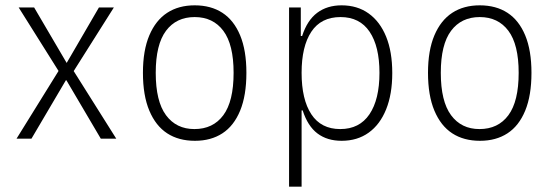

<svg xmlns="http://www.w3.org/2000/svg" viewBox="-20 -520 2080 720"><path d="M42 0 207 -266V-242L50 -492H108L230 -284L351 -492H407L251 -245V-262L416 0H358L229 -219H227L98 0Z M711 8Q650 8 607 -20Q564 -48 540 -105Q516 -162 516 -247Q516 -331 540 -387.5Q564 -444 607 -472Q650 -500 710 -500Q771 -500 814 -472Q857 -444 880.5 -387.5Q904 -331 904 -247Q904 -162 880.5 -105Q857 -48 814 -20Q771 8 711 8ZM709 -36Q779 -36 817.5 -88Q856 -140 856 -247Q856 -353 817.5 -404.5Q779 -456 710 -456Q641 -456 602.5 -404.5Q564 -353 564 -247Q564 -140 602.5 -88Q641 -36 709 -36Z M1064 180V-492H1108V-385H1113Q1132 -444 1169.5 -472Q1207 -500 1261 -500Q1320 -500 1362.5 -469.5Q1405 -439 1428 -382.5Q1451 -326 1451 -246Q1451 -167 1428 -110Q1405 -53 1362.5 -22.5Q1320 8 1261 8Q1207 8 1170.5 -19.5Q1134 -47 1115 -106H1111V180ZM1256 -36Q1328 -36 1365.5 -91.5Q1403 -147 1403 -247Q1403 -346 1366 -401Q1329 -456 1257 -456Q1184 -456 1147.5 -401Q1111 -346 1111 -247Q1111 -147 1147.5 -91.5Q1184 -36 1256 -36Z M1780 8Q1719 8 1676 -20Q1633 -48 1609 -105Q1585 -162 1585 -247Q1585 -331 1609 -387.5Q1633 -444 1676 -472Q1719 -500 1779 -500Q1840 -500 1883 -472Q1926 -444 1949.5 -387.5Q1973 -331 1973 -247Q1973 -162 1949.5 -105Q1926 -48 1883 -20Q1840 8 1780 8ZM1778 -36Q1848 -36 1886.5 -88Q1925 -140 1925 -247Q1925 -353 1886.5 -404.5Q1848 -456 1779 -456Q1710 -456 1671.5 -404.5Q1633 -353 1633 -247Q1633 -140 1671.5 -88Q1710 -36 1778 -36Z"/></svg>

Font: Nunito Sans 7pt Condensed ExtraLight
Style: Regular
Weight: 250
Width: 3
Designer: Vernon Adams
Foundry: Vernon Adams
Version: Version 3.101;gftools[0.9.27]